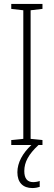

<svg xmlns="http://www.w3.org/2000/svg" viewBox="-20 -734 272 972"><path d="M103 132C103 86 125 47 175 0H195V-25L135 -31V-682L195 -689V-714H37V-689L98 -682V-31L37 -25V0H139C95 41 68 89 68 138C68 190 96 218 144 218C159 218 172 215 181 212V182C175 185 160 188 148 188C118 188 103 169 103 132Z"/></svg>

Font: Noto Sans ExtraCondensed ExtraLight
Style: Regular
Weight: 200
Width: 2
Designer: Monotype Design Team
Foundry: Monotype Imaging Inc.
Version: Version 2.013